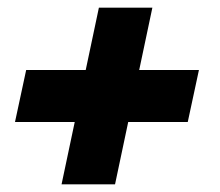

<svg xmlns="http://www.w3.org/2000/svg" viewBox="-20 -553 572 499"><path d="M140 -74 237 -533H376L279 -74ZM19 -236 48 -371H497L468 -236Z"/></svg>

Font: Radio Canada Big
Style: Bold Italic
Weight: 700
Italic angle: -12°
Designer: Étienne Aubert Bonn
Foundry: Coppers and Brasses
Version: Version 1.001